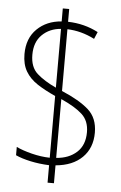

<svg xmlns="http://www.w3.org/2000/svg" viewBox="-56 -800 565 898"><g transform="rotate(5 226.0 -351.0)"><path d="M202 -24Q155 -26 113.5 -35Q72 -44 44 -57V-96Q73 -82 116.5 -71Q160 -60 202 -59V-349Q153 -371 117 -394.5Q81 -418 61.5 -451Q42 -484 42 -532Q42 -606 87 -650Q132 -694 202 -699V-760H232V-700Q309 -698 374 -664L360 -631Q297 -663 232 -665V-375Q315 -340 358.5 -301.5Q402 -263 402 -194Q402 -122 357 -77.5Q312 -33 232 -26V58H202ZM202 -664Q149 -660 114 -626Q79 -592 79 -532Q79 -474 112.5 -444Q146 -414 202 -388ZM232 -61Q291 -65 328 -98.5Q365 -132 365 -193Q365 -246 332 -276.5Q299 -307 232 -337Z"/></g></svg>

Font: Noto Sans Sinhala Condensed ExtraLight
Style: Regular
Weight: 200
Width: 3
Designer: Jelle Bosma - Monotype Design Team
Foundry: Monotype Imaging Inc.
Version: Version 2.006; ttfautohint (v1.8.4.7-5d5b)